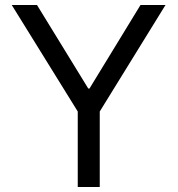

<svg xmlns="http://www.w3.org/2000/svg" viewBox="-20 -748 710 768"><path d="M27 -728 291 -302V0H379V-302L642 -728H542L338 -394H333L128 -728Z"/></svg>

Font: Wafeq
Style: Regular
Weight: 400
Designer: Rasmus Andersson & Azza Alameddine
Foundry: Google & TypeTogether
Version: Version 3.000;FEAKit 1.0